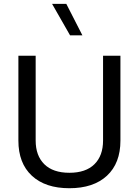

<svg xmlns="http://www.w3.org/2000/svg" viewBox="-20 -971 720 996"><path d="M514.6 -681.9V-241.9Q514.6 -163.3 469.8 -119Q425 -74.7 340 -74.7Q254.9 -74.7 210 -119Q165 -163.3 165 -241.9V-681.9H75.4V-241.7Q75.4 -124.2 145.3 -59.4Q215.1 5.4 339.8 5.4Q464.8 5.4 534.8 -59.4Q604.7 -124.2 604.7 -241.7V-681.9ZM407.5 -787.6 324 -950.9H250.2L343.5 -787.6Z"/></svg>

Font: Estedad-FD-VF Thin
Style: Regular
Weight: 100
Designer: Amin Abedi
Version: Version 5.0